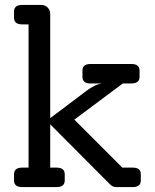

<svg xmlns="http://www.w3.org/2000/svg" viewBox="-20 -760 630 780"><path d="M520 -79Q552 -79 552 -52V-27Q552 0 520 0H451Q437 0 425 -13L184 -255V-79H210Q243 -79 243 -52V-27Q243 0 210 0H70Q37 0 37 -27V-52Q37 -79 70 -79H96V-661H70Q37 -661 37 -688V-713Q37 -740 70 -740H147Q163 -740 173.5 -729.5Q184 -719 184 -703V-280L322 -384Q369 -421 399 -421H347Q315 -421 315 -448V-473Q315 -500 347 -500H514Q547 -500 547 -473V-448Q547 -421 514 -421H479L282 -274L477 -79Z"/></svg>

Font: Solway
Style: Regular
Weight: 400
Designer: Mariya V. Pigoulevskaya
Foundry: The Northern Block Ltd.
Version: Version 1.000;hotconv 1.0.109;makeotfexe 2.5.65596